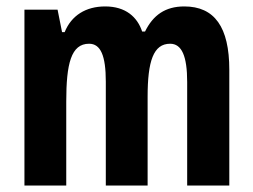

<svg xmlns="http://www.w3.org/2000/svg" viewBox="-20 -577 787 597"><path d="M553 -557C494 -557 456 -530 431 -479H422C407 -524 371 -557 307 -557C247 -557 202 -529 181 -477H173L159 -547H56V0H186V-261C186 -379 201 -441 257 -441C293 -441 309 -404 309 -323V0H439V-276C439 -387 457 -441 509 -441C545 -441 562 -403 562 -322V0H693V-360C693 -493 647 -557 553 -557Z"/></svg>

Font: Noto Sans Devanagari ExtraCondensed
Style: Bold
Weight: 700
Width: 2
Designer: Jelle Bosma - Monotype Design Team
Foundry: Monotype Imaging Inc.
Version: Version 2.004